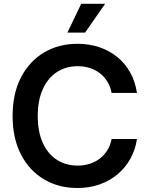

<svg xmlns="http://www.w3.org/2000/svg" viewBox="-20 -965 773 996"><path d="M381.3 10.3Q284.2 10.3 208.3 -34.7Q132.3 -79.6 88.9 -163.6Q45.4 -247.6 45.4 -363.3Q45.4 -480 89.1 -564Q132.8 -647.9 208.7 -692.9Q284.7 -737.8 381.3 -737.8Q441.9 -737.8 494.1 -720.5Q546.4 -703.1 587.4 -670.2Q628.4 -637.2 655 -589.8Q681.6 -542.5 690.4 -482.9H559.1Q552.7 -516.1 536.9 -541.7Q521 -567.4 498 -585.2Q475.1 -603 445.8 -612.3Q416.5 -621.6 383.3 -621.6Q321.3 -621.6 274.7 -590.8Q228 -560.1 201.9 -502.2Q175.8 -444.3 175.8 -363.3Q175.8 -281.7 201.9 -224.1Q228 -166.5 274.7 -136.2Q321.3 -106 382.8 -106Q416.5 -106 445.3 -115.2Q474.1 -124.5 497.6 -142.3Q521 -160.2 536.9 -185.8Q552.7 -211.4 559.1 -244.1H690.4Q682.6 -189.5 657.2 -143.1Q631.8 -96.7 591.6 -62.3Q551.3 -27.8 498 -8.8Q444.8 10.3 381.3 10.3ZM329.6 -795.9 401.4 -945.3H525.4L421.4 -795.9Z"/></svg>

Font: Inter 20pt SemiBold
Style: Regular
Weight: 600
Version: Version 4.001;git-66647c0bb